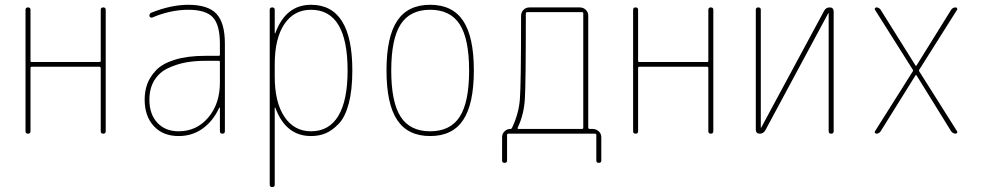

<svg xmlns="http://www.w3.org/2000/svg" viewBox="-20 -550 4040 790"><path d="M85 -9.8V-509.8Q85 -519.5 95.2 -519.5Q105.5 -519.5 105.5 -509.8V-299.8Q105.5 -294.9 110.4 -294.9H389.6Q394.5 -294.9 394.5 -299.8V-509.8Q394.5 -519.5 404.8 -519.5Q415 -519.5 415 -509.8V-9.8Q415 0 404.8 0Q394.5 0 394.5 -9.8V-269.5Q394.5 -274.4 389.6 -275.4H110.4Q105.5 -275.4 105.5 -269.5V-9.8Q105.5 0 95.2 0Q85 0 85 -9.8Z M884.8 -210V-294.9Q884.8 -299.8 879.9 -299.8H825.2Q781.2 -299.8 744.1 -293Q707 -286.1 671.4 -269.5Q635.7 -252.9 615.2 -219.7Q594.7 -186.5 594.7 -139.6Q594.7 -80.1 627.4 -44.9Q660.2 -9.8 714.8 -9.8Q789.1 -9.8 836.9 -66.4Q884.8 -123 884.8 -210ZM879.9 -320.3Q884.8 -320.3 884.8 -325.2V-370.1Q884.8 -447.3 856 -478.5Q827.1 -509.8 754.9 -509.8Q681.6 -509.8 605.5 -477.5Q601.6 -476.6 598.1 -479Q594.7 -481.4 594.7 -485.4Q594.7 -496.1 605.5 -499Q685.5 -530.3 754.9 -530.3Q835.9 -530.3 870.6 -493.2Q905.3 -456.1 905.3 -370.1V-9.8Q905.3 0 895 0Q884.8 0 884.8 -9.8V-106.4Q884.8 -107.4 883.8 -107.4Q881.8 -107.4 881.8 -106.4Q857.4 -52.7 814.5 -21.5Q771.5 9.8 714.8 9.8Q650.4 9.8 612.8 -31.2Q575.2 -72.3 575.2 -139.6Q575.2 -173.8 585.4 -203.1Q595.7 -232.4 621.6 -260.3Q647.5 -288.1 699.2 -304.2Q751 -320.3 825.2 -320.3Z M1110.4 -285.2V-235.4Q1110.4 -128.9 1150.4 -69.3Q1190.4 -9.8 1259.8 -9.8Q1334 -9.8 1372.1 -73.2Q1410.2 -136.7 1410.2 -259.8Q1410.2 -509.8 1259.8 -509.8Q1189.5 -509.8 1149.9 -450.7Q1110.4 -391.6 1110.4 -285.2ZM1089.8 210V-509.8Q1089.8 -519.5 1100.1 -519.5Q1110.4 -519.5 1110.4 -509.8V-414.1Q1110.4 -413.1 1111.3 -413.1Q1113.3 -413.1 1113.3 -415Q1156.2 -530.3 1259.8 -530.3Q1429.7 -530.3 1429.7 -259.8Q1429.7 -179.7 1415 -124Q1400.4 -68.4 1373.5 -40.5Q1346.7 -12.7 1319.8 -1.5Q1293 9.8 1259.8 9.8Q1156.2 9.8 1113.3 -105.5Q1113.3 -107.4 1111.3 -107.4Q1110.4 -107.4 1110.4 -106.4V210Q1110.4 219.7 1100.1 219.7Q1089.8 219.7 1089.8 210Z M1871.6 -449.7Q1833 -509.8 1750 -509.8Q1667 -509.8 1628.4 -449.7Q1589.8 -389.6 1589.8 -259.8Q1589.8 -129.9 1628.4 -69.8Q1667 -9.8 1750 -9.8Q1833 -9.8 1871.6 -69.8Q1910.2 -129.9 1910.2 -259.8Q1910.2 -389.6 1871.6 -449.7ZM1885.7 -56.2Q1841.8 9.8 1750 9.8Q1658.2 9.8 1614.3 -56.2Q1570.3 -122.1 1570.3 -260.3Q1570.3 -398.4 1614.3 -464.4Q1658.2 -530.3 1750 -530.3Q1841.8 -530.3 1885.7 -464.4Q1929.7 -398.4 1929.7 -260.3Q1929.7 -122.1 1885.7 -56.2Z M2110.4 -25.4Q2108.4 -20.5 2112.3 -19.5H2375Q2379.9 -19.5 2379.9 -25.4V-495.1Q2379.9 -500 2375 -500H2149.4Q2144.5 -500 2143.6 -495.1Q2143.6 -208 2139.6 -143.1Q2135.7 -78.1 2110.4 -25.4ZM2045.9 110.4V13.7Q2045.9 0 2056.2 -9.8Q2066.4 -19.5 2080.1 -19.5Q2085 -19.5 2086.9 -24.4Q2114.3 -81.1 2119.1 -142.1Q2124 -203.1 2124 -484.4Q2124 -499 2133.8 -509.3Q2143.6 -519.5 2159.2 -519.5H2365.2Q2379.9 -519.5 2390.1 -509.8Q2400.4 -500 2400.4 -485.4V-25.4Q2400.4 -20.5 2405.3 -19.5H2418Q2432.6 -19.5 2443.4 -9.8Q2454.1 0 2454.1 14.6V110.4Q2454.1 120.1 2443.8 120.1Q2433.6 120.1 2433.6 110.4V4.9Q2433.6 0 2428.7 0H2071.3Q2066.4 0 2066.4 4.9V110.4Q2066.4 120.1 2056.2 120.1Q2045.9 120.1 2045.9 110.4Z M2585 -9.8V-509.8Q2585 -519.5 2595.2 -519.5Q2605.5 -519.5 2605.5 -509.8V-299.8Q2605.5 -294.9 2610.4 -294.9H2889.6Q2894.5 -294.9 2894.5 -299.8V-509.8Q2894.5 -519.5 2904.8 -519.5Q2915 -519.5 2915 -509.8V-9.8Q2915 0 2904.8 0Q2894.5 0 2894.5 -9.8V-269.5Q2894.5 -274.4 2889.6 -275.4H2610.4Q2605.5 -275.4 2605.5 -269.5V-9.8Q2605.5 0 2595.2 0Q2585 0 2585 -9.8Z M3106.4 0Q3090.8 0 3089.8 -15.6V-509.8Q3089.8 -519.5 3100.1 -519.5Q3110.4 -519.5 3110.4 -509.8V-25.4Q3110.4 -24.4 3111.3 -24.4Q3112.3 -24.4 3112.3 -25.4L3371.1 -505.9Q3378.9 -519.5 3393.6 -519.5Q3409.2 -519.5 3410.2 -503.9V-9.8Q3410.2 0 3399.9 0Q3389.6 0 3389.6 -9.8V-495.1Q3389.6 -496.1 3388.7 -496.1Q3387.7 -496.1 3387.7 -495.1L3128.9 -13.7Q3121.1 0 3106.4 0Z M3580.1 -9.8 3735.4 -255.9Q3738.3 -259.8 3735.4 -263.7L3580.1 -509.8Q3578.1 -512.7 3580.1 -516.1Q3582 -519.5 3585.9 -519.5Q3596.7 -519.5 3603.5 -509.8L3747.1 -280.3Q3747.1 -279.3 3749 -279.3Q3751 -279.3 3751 -280.3L3893.6 -509.8Q3900.4 -519.5 3912.1 -519.5Q3916 -519.5 3918 -516.1Q3919.9 -512.7 3918 -509.8L3762.7 -263.7Q3759.8 -259.8 3762.7 -255.9L3918 -9.8Q3919.9 -6.8 3918 -3.4Q3916 0 3912.1 0Q3901.4 0 3893.6 -9.8L3751 -240.2Q3751 -241.2 3749 -241.2Q3747.1 -241.2 3747.1 -240.2L3603.5 -9.8Q3596.7 0 3585.9 0Q3582 0 3580.1 -3.4Q3578.1 -6.8 3580.1 -9.8Z"/></svg>

Font: Rounded-X Mgen+ 1m thin
Style: Regular
Weight: 100
Designer: [Source Han Sans]
Ryoko NISHIZUKA  (kana & ideographs); Paul D. Hunt (Latin, Greek & Cyrillic); Wenlong ZHANG  (bopomofo
Version: Version 1.059.20150602